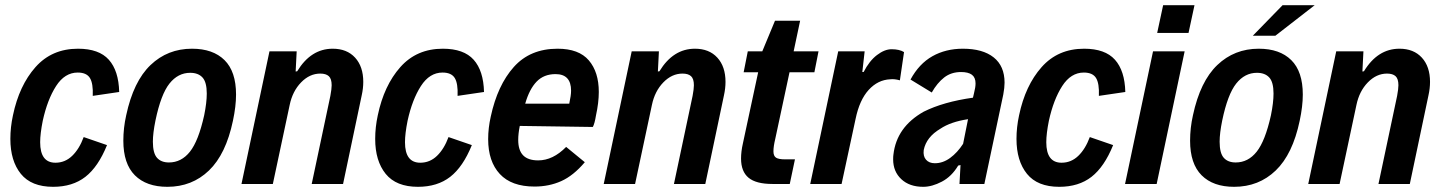

<svg xmlns="http://www.w3.org/2000/svg" viewBox="-20 -710 5565 741"><path d="M20 -174Q20 -219 30 -265Q54 -380 117 -451Q180 -522 281 -522Q362 -522 400 -479.5Q438 -437 440 -355L338 -340Q340 -388 327 -409Q314 -430 280 -430Q230 -430 196.5 -378Q163 -326 145 -244Q135 -194 135 -161Q135 -82 194 -82Q231 -82 258.5 -108.5Q286 -135 303 -181L393 -150Q359 -66 309.5 -27.5Q260 11 185 11Q101 11 60.5 -39Q20 -89 20 -174Z M456 -167Q456 -216 467 -265Q495 -396 561 -459Q627 -522 721 -522Q802 -522 846.5 -478Q891 -434 891 -345Q891 -300 879 -244Q852 -115 786.5 -52Q721 11 626 11Q545 11 500.5 -33.5Q456 -78 456 -167ZM768 -265Q778 -314 778 -349Q778 -393 761.5 -411Q745 -429 714 -429Q667 -429 634 -387.5Q601 -346 580 -245Q570 -196 570 -163Q570 -119 586 -101Q602 -83 632 -83Q680 -83 713 -124.5Q746 -166 768 -265Z M1020 -512H1125L1121 -434L1127 -435Q1180 -522 1264 -522Q1319 -522 1350.5 -487.5Q1382 -453 1382 -394Q1382 -369 1376 -342L1304 0H1183L1255 -340Q1260 -367 1260 -381Q1260 -406 1249 -416Q1238 -426 1216 -426Q1175 -426 1142 -392Q1109 -358 1098 -305L1033 0H912Z M1428 -174Q1428 -219 1438 -265Q1462 -380 1525 -451Q1588 -522 1689 -522Q1770 -522 1808 -479.5Q1846 -437 1848 -355L1746 -340Q1748 -388 1735 -409Q1722 -430 1688 -430Q1638 -430 1604.5 -378Q1571 -326 1553 -244Q1543 -194 1543 -161Q1543 -82 1602 -82Q1639 -82 1666.5 -108.5Q1694 -135 1711 -181L1801 -150Q1767 -66 1717.5 -27.5Q1668 11 1593 11Q1509 11 1468.5 -39Q1428 -89 1428 -174Z M2291 -355Q2291 -314 2280 -264Q2275 -233 2268 -220L1986 -224Q1980 -194 1980 -170Q1980 -130 1999 -110.5Q2018 -91 2057 -91Q2114 -91 2165 -143L2237 -84Q2193 -32 2146 -11Q2099 10 2043 10Q1954 10 1909 -38.5Q1864 -87 1864 -173Q1864 -216 1874 -260Q1900 -381 1963 -451.5Q2026 -522 2132 -522Q2214 -522 2252.5 -477Q2291 -432 2291 -355ZM2007 -310H2177Q2184 -342 2184 -360Q2184 -424 2124 -424Q2079 -424 2051 -395Q2023 -366 2007 -310Z M2418 -512H2523L2519 -434L2525 -435Q2578 -522 2662 -522Q2717 -522 2748.5 -487.5Q2780 -453 2780 -394Q2780 -369 2774 -342L2702 0H2581L2653 -340Q2658 -367 2658 -381Q2658 -406 2647 -416Q2636 -426 2614 -426Q2573 -426 2540 -392Q2507 -358 2496 -305L2431 0H2310Z M2840 -98Q2840 -125 2847 -156L2906 -431H2850L2866 -512H2922L2971 -630H3068L3043 -512H3139L3123 -431H3027L2972 -174Q2965 -145 2965 -126Q2965 -108 2975 -101.5Q2985 -95 3010 -95H3048L3028 0H2961Q2898 0 2869 -24Q2840 -48 2840 -98Z M3215 -512H3317L3308 -432H3313Q3335 -475 3364.5 -497.5Q3394 -520 3421 -520Q3451 -520 3469 -509L3453 -400Q3431 -406 3416 -404Q3368 -402 3332.5 -363Q3297 -324 3282 -251L3228 0H3107Z M3857 -391Q3857 -372 3852 -345L3779 0H3683L3687 -73L3678 -71Q3653 -29 3615 -9Q3577 11 3543 11Q3490 11 3458.5 -18.5Q3427 -48 3427 -95Q3427 -107 3428 -113Q3440 -220 3545 -279Q3621 -317 3735 -333L3739 -350Q3745 -373 3745 -388Q3745 -411 3731 -421.5Q3717 -432 3689 -432Q3651 -432 3624 -411Q3597 -390 3576 -353L3494 -403Q3527 -464 3578.5 -493Q3630 -522 3696 -522Q3773 -522 3815 -488.5Q3857 -455 3857 -391ZM3697 -155 3716 -250Q3649 -240 3609 -213Q3555 -181 3545 -131Q3542 -107 3554 -93.5Q3566 -80 3588 -80Q3619 -80 3647 -100.5Q3675 -121 3697 -155Z M3903 -174Q3903 -219 3913 -265Q3937 -380 4000 -451Q4063 -522 4164 -522Q4245 -522 4283 -479.5Q4321 -437 4323 -355L4221 -340Q4223 -388 4210 -409Q4197 -430 4163 -430Q4113 -430 4079.5 -378Q4046 -326 4028 -244Q4018 -194 4018 -161Q4018 -82 4077 -82Q4114 -82 4141.5 -108.5Q4169 -135 4186 -181L4276 -150Q4242 -66 4192.5 -27.5Q4143 11 4068 11Q3984 11 3943.5 -39Q3903 -89 3903 -174Z M4469 -690H4590L4567 -583H4446ZM4430 -512H4552L4444 0H4322Z M4573 -167Q4573 -216 4584 -265Q4612 -396 4678 -459Q4744 -522 4838 -522Q4919 -522 4963.5 -478Q5008 -434 5008 -345Q5008 -300 4996 -244Q4969 -115 4903.5 -52Q4838 11 4743 11Q4662 11 4617.5 -33.5Q4573 -78 4573 -167ZM4885 -265Q4895 -314 4895 -349Q4895 -393 4878.5 -411Q4862 -429 4831 -429Q4784 -429 4751 -387.5Q4718 -346 4697 -245Q4687 -196 4687 -163Q4687 -119 4703 -101Q4719 -83 4749 -83Q4797 -83 4830 -124.5Q4863 -166 4885 -265ZM4930 -690H5054L4902 -572H4815Z M5137 -512H5242L5238 -434L5244 -435Q5297 -522 5381 -522Q5436 -522 5467.5 -487.5Q5499 -453 5499 -394Q5499 -369 5493 -342L5421 0H5300L5372 -340Q5377 -367 5377 -381Q5377 -406 5366 -416Q5355 -426 5333 -426Q5292 -426 5259 -392Q5226 -358 5215 -305L5150 0H5029Z"/></svg>

Font: Decalotype SemiBold Italic
Style: Regular
Weight: 600
Italic angle: -12°
Designer: Alfredo Marco Pradil
Foundry: Alfredo Marco Pradil
Version: Version 1.0